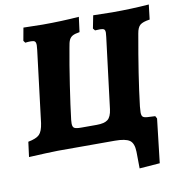

<svg xmlns="http://www.w3.org/2000/svg" viewBox="-88 -731 918 973"><g transform="rotate(-10 371.0 -245.0)"><path d="M608 -149Q606 -125 606 -119Q606 -102 612.5 -96Q619 -90 637 -89L676 -87L683 -74L657 152L552 160L551 74Q550 30 528.5 15Q507 0 452 0H160L96 2Q-9 7 10 6L20 -71Q62 -79 78 -95Q94 -111 100 -153L145 -521L147 -545Q147 -560 141.5 -565Q136 -570 121 -570Q106 -570 92 -568L84 -579L96 -645Q162 -643 195 -643Q292 -643 382 -650L372 -573Q347 -569 335.5 -562.5Q324 -556 318 -543.5Q312 -531 308 -504Q293 -423 277 -317Q261 -211 253 -142Q252 -135 252 -124Q252 -106 261 -100.5Q270 -95 296 -95H376Q416 -95 433.5 -109Q451 -123 456 -161L501 -525Q503 -543 503 -547Q503 -560 497.5 -564.5Q492 -569 477 -569Q462 -569 451 -568L442 -579L455 -645Q519 -643 553 -643Q652 -643 742 -650L733 -574Q697 -569 683 -557Q669 -545 664 -514Q626 -302 608 -149Z"/></g></svg>

Font: Alegreya ExtraBold
Style: Italic
Weight: 800
Italic angle: -7°
Designer: Juan Pablo del Peral
Foundry: Huerta Tipografica
Version: Version 2.007; ttfautohint (v1.6)